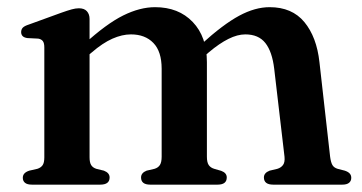

<svg xmlns="http://www.w3.org/2000/svg" viewBox="-20 -502 984 522"><path d="M223.5 -450.5V-74.5Q223.5 -60 228 -53Q232.5 -46 242 -43L262.5 -38Q278 -32 278 -19.5Q278 0 252.5 0H67Q54 0 48 -5Q42 -10 42 -18.5Q42 -25.5 46.2 -30.2Q50.5 -35 59.5 -38L81.5 -43Q91 -46 95.8 -52.8Q100.5 -59.5 100.5 -74V-373Q100.5 -385 96.5 -390.2Q92.5 -395.5 84 -397L54 -398.5Q45 -400 41.2 -404.2Q37.5 -408.5 37.5 -414.5Q37.5 -422 42 -426.8Q46.5 -431.5 59 -435.5L147 -467.5Q164 -473.5 174.8 -476.5Q185.5 -479.5 194.5 -479.5Q209 -479.5 216.2 -471.5Q223.5 -463.5 223.5 -450.5ZM208.5 -342 187.5 -363.5 208 -381.5Q269.5 -437.5 315 -460Q360.5 -482.5 401.5 -482.5Q465.5 -482.5 504 -442.2Q542.5 -402 542.5 -333V-76Q542.5 -60.5 547.5 -53.2Q552.5 -46 562.5 -43L581.5 -37.5Q596.5 -32 596.5 -19.5Q596.5 0 571.5 0H388.5Q363.5 0 363.5 -19.5Q363.5 -32 378.5 -38L400 -43Q410 -46 414.8 -53.5Q419.5 -61 419.5 -76V-315Q419.5 -362 397 -385.2Q374.5 -408.5 336 -408.5Q312 -408.5 285.5 -396.8Q259 -385 229.5 -359.5ZM527.5 -342 506.5 -363.5 527 -381.5Q587 -436 630.2 -459.2Q673.5 -482.5 713 -482.5Q774 -482.5 807.5 -442Q841 -401.5 848.5 -333L877.5 -76Q879.5 -60.5 883.8 -53.2Q888 -46 898 -43L917.5 -38Q926.5 -35 930.8 -30.2Q935 -25.5 935 -18.5Q935 -10 929 -5Q923 0 910.5 0H723Q697.5 0 697.5 -19.5Q697.5 -32 713 -38L734 -43Q744 -46 749.5 -53.5Q755 -61 753.5 -76L725.5 -315Q720 -361.5 701.5 -385Q683 -408.5 647 -408.5Q625.5 -408.5 601 -396.2Q576.5 -384 548 -360Z"/></svg>

Font: Fraunces Medium
Style: Regular
Weight: 500
Version: Version 1.000;[b76b70a41]